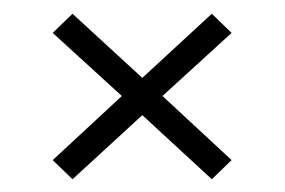

<svg xmlns="http://www.w3.org/2000/svg" viewBox="-20 -538 424 286"><path d="M88 -271 58.5 -299.5 161.5 -395 58.5 -489 88 -517.5 192 -422 295.5 -517.5 325 -489 222 -395 325 -299.5 295.5 -271 192 -366.5Z"/></svg>

Font: Big Shoulders Text Thin ExtraLight
Style: Regular
Weight: 250
Version: Version 2.002